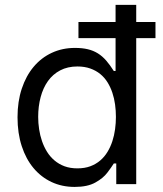

<svg xmlns="http://www.w3.org/2000/svg" viewBox="-20 -747 661 779"><path d="M284.1 -552.6Q313.9 -552.6 336.3 -547.2Q358.7 -541.9 377 -530.5Q395.2 -519.2 410.7 -501.4Q426.1 -483.7 441.8 -458.8H448.9V-592.3H298.3V-657.7H448.9V-727.3H532.7V-657.7H610.8V-592.3H532.7V0H451.7V-83.8H441.8Q437.1 -76.3 430.6 -67.1Q424 -57.9 415.5 -46.5Q398.8 -24.1 366.8 -6.4Q335.2 11.4 282.7 11.4Q231.5 11.4 189.1 -8.5Q146.7 -28.4 115.9 -65.2Q85.2 -101.9 68.2 -154.1Q51.1 -206.3 51.1 -271.3Q51.1 -335.6 68.4 -387.4Q85.6 -439.3 116.5 -476Q147.4 -512.8 190.2 -532.7Q233 -552.6 284.1 -552.6ZM134.9 -272.7Q134.9 -247.9 138.7 -222.8Q142.4 -197.8 150.4 -174.5Q158.4 -151.3 170.8 -131.2Q183.2 -111.2 201 -96.1Q218.8 -81 241.8 -72.4Q264.9 -63.9 294 -63.9Q323.5 -63.9 346.4 -72.4Q369.3 -81 386.7 -95.9Q404.1 -110.8 416.2 -130.9Q428.3 -150.9 435.9 -174.2Q443.5 -197.4 446.9 -222.7Q450.3 -247.9 450.3 -272.7Q450.3 -297.9 446.9 -323Q443.5 -348 435.9 -370.7Q428.3 -393.5 416.2 -413Q404.1 -432.5 386.7 -446.7Q369.3 -460.9 346.2 -469.1Q323.2 -477.3 294 -477.3Q254.3 -477.3 224.3 -461.5Q194.2 -445.7 174.5 -418Q154.8 -390.3 144.9 -353Q134.9 -315.7 134.9 -272.7Z"/></svg>

Font: Inter P
Style: Regular
Weight: 400
Designer: Rasmus Andersson
Foundry: rsms
Version: Version 3.018;git-588b23468